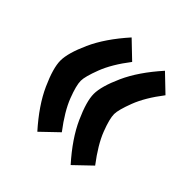

<svg xmlns="http://www.w3.org/2000/svg" viewBox="-145 -618 752 752"><g transform="rotate(45 231.0 -242.0)"><path d="M218.8 -241.7Q218.8 -283.2 250.7 -354.2Q282.7 -425.3 352.1 -502.9L421.4 -436.5Q372.1 -372.6 351.6 -318.8Q331.1 -265.1 331.1 -242.2Q331.1 -216.3 351.1 -164.6Q371.1 -112.8 421.4 -46.9L352.1 19.5Q283.2 -57.6 251 -129.2Q218.8 -200.7 218.8 -241.7ZM34.2 -241.7Q34.2 -283.2 66.2 -354.2Q98.1 -425.3 167.5 -502.9L236.8 -436.5Q187.5 -372.6 167 -318.8Q146.5 -265.1 146.5 -242.2Q146.5 -216.3 166.5 -164.6Q186.5 -112.8 236.8 -46.9L167.5 19.5Q98.6 -57.6 66.4 -129.2Q34.2 -200.7 34.2 -241.7Z"/></g></svg>

Font: Vazir WOL
Style: Bold-WOL
Weight: 700
Designer: Saber Rastikerdar
Foundry: Saber Rastikerdar
Version: Version 30.0.0